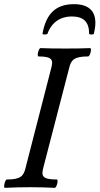

<svg xmlns="http://www.w3.org/2000/svg" viewBox="-23 -899 478 922"><path d="M181 -737C180 -732 203 -732 205 -737C224 -791 267 -820 321 -820C378 -820 405 -794 405 -737C405 -732 427 -732 428 -737C432 -756 435 -773 435 -789C435 -849 400 -879 332 -879C244 -879 198 -832 181 -737ZM0 3C41 1 80 0 121 0C160 0 200 1 240 3C249 3 259 -37 250 -37C178 -37 175 -55 185 -94L309 -572C318 -609 330 -628 400 -628C410 -628 419 -668 410 -668C371 -666 331 -666 291 -666C251 -666 212 -666 172 -668C162 -668 153 -628 162 -628C231 -628 233 -609 223 -572L100 -94C91 -55 78 -37 10 -37C1 -37 -8 3 0 3Z"/></svg>

Font: Junicode Two Beta SemiCondensed Medium
Style: Italic
Weight: 500
Width: 4
Italic angle: -10°
Version: Version 1.063